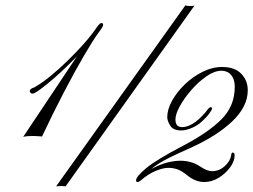

<svg xmlns="http://www.w3.org/2000/svg" viewBox="-20 -690 923 700"><path d="M184.6 -10.7 655.8 -670.4Q663.1 -668 671.9 -668Q683.1 -668 689 -669.4L219.2 -10.7Q212.4 -11.7 207 -11.7Q202.1 -11.7 196.8 -11.5Q191.4 -11.2 184.6 -10.7ZM64.5 -190.9 260.7 -484.9Q204.1 -426.3 154.3 -385.7Q128.4 -364.7 116 -356.7Q103.5 -348.6 98.6 -348.6Q93.8 -348.6 91.1 -351.8Q88.4 -355 88.4 -357.4Q88.4 -364.3 98.6 -369.1Q106.9 -371.1 113.3 -376.5Q135.3 -389.2 164.8 -413.3Q194.3 -437.5 226.1 -468.3Q257.8 -499 286.1 -531Q314.5 -563 333 -590.8Q339.8 -600.1 343.5 -603Q347.2 -606 349.6 -606Q356 -606 356 -599.6Q356 -596.7 353.5 -591.8Q351.1 -586.9 339.8 -571.8Q320.3 -545.4 286.6 -487.8Q252.9 -430.2 212.9 -353.5Q172.9 -276.9 133.3 -192.4Q128.4 -192.9 116.9 -193.6Q105.5 -194.3 98.6 -194.3Q89.8 -194.3 79.3 -193.4Q68.8 -192.4 64.5 -190.9ZM481.4 -26.4Q476.1 -26.4 476.1 -32.7Q476.1 -45.9 512.7 -76.7Q549.3 -107.4 648.4 -159.2Q738.8 -206.5 787.4 -254.9Q835.9 -303.2 835.9 -374.5Q835.9 -400.9 822.8 -416.5Q809.6 -432.1 787.6 -432.1Q762.2 -432.1 733.2 -412.1Q704.1 -392.1 678.2 -362.5Q652.3 -333 636 -303.5Q619.6 -273.9 619.6 -254.4Q619.6 -226.6 644 -226.6Q667 -226.6 691.9 -245.1Q716.8 -263.7 739.3 -293.5Q744.6 -299.3 748 -299.3Q752.9 -299.3 752.9 -294.4Q752.9 -289.1 741.2 -273.7Q729.5 -258.3 708 -240.2Q693.4 -229 674.8 -221.7Q656.2 -214.4 641.6 -214.4Q611.3 -214.4 600.6 -231.9Q589.8 -249.5 589.8 -263.2Q589.8 -291 607.2 -322.5Q624.5 -354 653.6 -382.1Q682.6 -410.2 718.3 -428Q753.9 -445.8 790 -445.8Q835.9 -445.8 859.6 -421.1Q883.3 -396.5 883.3 -360.8Q883.3 -300.8 825.4 -246.3Q767.6 -191.9 666 -147Q626.5 -129.4 601.8 -117.2Q577.1 -105 561 -95Q544.9 -85 531.2 -73.7Q563.5 -90.8 589.8 -97.4Q616.2 -104 637.2 -104Q678.2 -104 709 -83.5Q734.9 -65.9 752.9 -65.9Q779.3 -65.9 799.6 -84.5Q819.8 -103 822.8 -124.5Q823.7 -133.8 828.6 -133.8Q835.4 -133.8 835.4 -123Q835.4 -102.1 818.8 -79.6Q802.2 -57.1 777.1 -41.7Q752 -26.4 725.1 -26.4Q693.8 -26.4 665 -48.8Q644 -66.4 627.7 -72.3Q611.3 -78.1 594.2 -78.1Q574.7 -78.1 547.6 -66.9Q520.5 -55.7 494.6 -33.2Q486.8 -26.4 481.4 -26.4Z"/></svg>

Font: Pinyon Script
Style: Regular
Weight: 400
Designer: Nicole Fally, Eben Sorkin
Foundry: Sorkin Type Co.
Version: Version 1.008; ttfautohint (v1.8.4.7-5d5b)